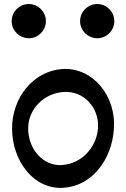

<svg xmlns="http://www.w3.org/2000/svg" viewBox="-20 -905 627 954"><path d="M208 -800C208 -823 199 -844 183 -860C167 -876 146 -885 123 -885C101 -885 79 -876 63 -860C47 -844 38 -823 38 -800C38 -777 47 -756 63 -740C79 -724 101 -715 123 -715C146 -715 167 -724 183 -740C199 -756 208 -777 208 -800ZM548 -800C548 -823 539 -844 523 -860C507 -876 486 -885 463 -885C441 -885 419 -876 403 -860C387 -844 378 -823 378 -800C378 -777 387 -756 403 -740C419 -724 441 -715 463 -715C486 -715 507 -724 523 -740C539 -756 548 -777 548 -800ZM297 28C440 18 536 -115 546 -264C558 -427 442 -572 289 -562C143 -551 40 -418 40 -267C40 -105 148 39 297 28ZM120 -267C120 -364 199 -442 297 -448C395 -455 474 -370 467 -269C460 -172 386 -92 289 -85C193 -78 120 -165 120 -267Z"/></svg>

Font: Nupuram SemiBold
Style: Regular
Weight: 600
Designer: Santhosh Thottingal (santhosh.thottingal@gmail.com)
Foundry: SMC
Version: Version 1.000